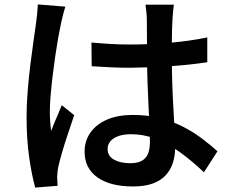

<svg xmlns="http://www.w3.org/2000/svg" viewBox="-20 -800 1040 867"><path d="M393 -608Q436 -604 479 -601.5Q522 -599 567 -599Q658 -599 748.5 -607Q839 -615 916 -631V-519Q837 -507 747 -501Q657 -495 567 -494Q523 -494 480.5 -496Q438 -498 394 -501ZM765 -779Q763 -765 761.5 -748.5Q760 -732 759 -716Q758 -699 757 -671.5Q756 -644 756 -611Q756 -578 756 -544Q756 -479 758 -420Q760 -361 763 -310Q766 -259 768.5 -215Q771 -171 771 -134Q771 -98 761 -66Q751 -34 729 -9.5Q707 15 670.5 28.5Q634 42 581 42Q478 42 420 1Q362 -40 362 -115Q362 -164 388.5 -201.5Q415 -239 463.5 -260Q512 -281 580 -281Q648 -281 705 -266Q762 -251 809 -226.5Q856 -202 894 -173Q932 -144 962 -117L901 -22Q845 -75 791.5 -113.5Q738 -152 683.5 -173Q629 -194 571 -194Q524 -194 495 -176Q466 -158 466 -127Q466 -95 495 -79Q524 -63 568 -63Q602 -63 621.5 -74.5Q641 -86 649 -107.5Q657 -129 657 -159Q657 -185 655 -228.5Q653 -272 650.5 -324.5Q648 -377 646 -433.5Q644 -490 644 -543Q644 -599 643.5 -645Q643 -691 643 -714Q643 -726 641 -745.5Q639 -765 637 -779ZM275 -770Q272 -760 267.5 -744Q263 -728 259.5 -712Q256 -696 254 -687Q249 -664 242.5 -627.5Q236 -591 229.5 -546.5Q223 -502 217.5 -456Q212 -410 208.5 -368Q205 -326 205 -295Q205 -275 206.5 -252.5Q208 -230 211 -209Q218 -228 226.5 -248Q235 -268 243.5 -287.5Q252 -307 259 -325L315 -280Q302 -241 287 -196.5Q272 -152 260.5 -112.5Q249 -73 243 -46Q241 -36 239.5 -22.5Q238 -9 238 0Q239 7 239 18Q239 29 240 39L139 47Q124 -6 112 -88Q100 -170 100 -272Q100 -328 105 -389Q110 -450 117 -507.5Q124 -565 131 -612.5Q138 -660 142 -690Q145 -710 147.5 -734.5Q150 -759 151 -780Z"/></svg>

Font: Noto Sans HK SemiBold
Style: Regular
Weight: 600
Version: Version 2.004-H2;hotconv 1.0.118;makeotfexe 2.5.65603